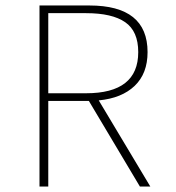

<svg xmlns="http://www.w3.org/2000/svg" viewBox="-20 -680 640 700"><path d="M124 0V-660H306Q518 -660 518 -490Q518 -412 471 -367Q424 -322 340 -314L528 0H490L304 -312H156V0ZM156 -340H294Q484 -340 484 -490Q484 -566 436.5 -599Q389 -632 294 -632H156Z"/></svg>

Font: TypoPRO Source Code Pro
Style: Regular
Weight: 200
Monospace: yes
Designer: Paul D. Hunt, Teo Tuominen
Foundry: Adobe Systems Incorporated
Version: Version 2.010;PS 1.0;hotconv 1.0.84;makeotf.lib2.5.63406